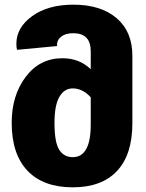

<svg xmlns="http://www.w3.org/2000/svg" viewBox="-20 -782 626 821"><path d="M294 -762Q411 -762 478.5 -704.5Q546 -647 546 -544V-255Q546 -121 480.5 -51Q415 19 291 19Q165 19 97.5 -52Q30 -123 30 -257Q30 -374 90 -453.5Q150 -533 247 -533Q319 -533 368 -486V-563Q368 -640 293 -640Q261 -640 242.5 -626Q224 -612 224 -592V-585L53 -569Q50 -578 50 -595Q50 -664 117.5 -713Q185 -762 294 -762ZM291 -110Q368 -110 368 -249V-366Q333 -404 291 -404Q255 -404 234 -368Q213 -332 213 -257Q213 -174 233 -142Q253 -110 291 -110Z"/></svg>

Font: FiraGO ExtraBold
Style: Regular
Weight: 800
Designer: bBox Type
Foundry: bBox Type GmbH
Version: Version 1.001;PS 001.001;hotconv 1.0.88;makeotf.lib2.5.64775